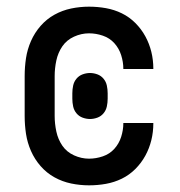

<svg xmlns="http://www.w3.org/2000/svg" viewBox="-20 -548 540 576"><path d="M247 8Q220 8 193.5 2.5Q167 -3 143.5 -16Q120 -29 102 -49.5Q84 -70 73 -95Q62 -120 58 -146.5Q54 -173 54 -200V-320Q54 -347 58 -373.5Q62 -400 73 -425Q84 -450 102 -470.5Q120 -491 143.5 -504Q167 -517 193.5 -522.5Q220 -528 247 -528Q273 -528 298 -523.5Q323 -519 345.5 -508Q368 -497 386 -479Q404 -461 416 -439Q428 -417 434 -392.5Q440 -368 440 -342V-341H350V-342Q350 -362 343.5 -382.5Q337 -403 323 -418.5Q309 -434 288.5 -441Q268 -448 247 -448Q224 -448 202 -438Q180 -428 167 -409Q154 -390 149 -366.5Q144 -343 144 -320V-200Q144 -177 149 -153.5Q154 -130 167 -111Q180 -92 202 -82Q224 -72 247 -72Q268 -72 288.5 -79Q309 -86 323 -101.5Q337 -117 343.5 -137.5Q350 -158 350 -178V-179H440V-178Q440 -152 434 -127.5Q428 -103 416 -81Q404 -59 386 -41Q368 -23 345.5 -12Q323 -1 298 3.5Q273 8 247 8ZM250 -191Q239 -191 228 -195Q217 -199 209.5 -208Q202 -217 199.5 -228.5Q197 -240 197 -252V-268Q197 -280 199.5 -291.5Q202 -303 209.5 -312Q217 -321 228 -325Q239 -329 250 -329Q261 -329 272 -325Q283 -321 290.5 -312Q298 -303 300.5 -291.5Q303 -280 303 -268V-252Q303 -240 300.5 -228.5Q298 -217 290.5 -208Q283 -199 272 -195Q261 -191 250 -191Z"/></svg>

Font: Iosevka SS10 Medium
Style: Regular
Weight: 500
Monospace: yes
Designer: Belleve Invis
Foundry: Belleve Invis
Version: Version 28.0.6; ttfautohint (v1.8.4)